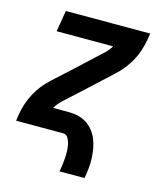

<svg xmlns="http://www.w3.org/2000/svg" viewBox="-105 -598 709 840"><g transform="rotate(15 250.0 -177.5)"><path d="M244 165Q247 149 249 133.5Q251 118 252 102.5Q253 87 252.5 71.5Q252 56 249 41Q246 26 238.5 13Q231 0 215 0H3L8 -33Q12 -57 20 -80.5Q28 -104 40 -126.5Q52 -149 68 -169.5Q84 -190 104 -208L199 -295L294 -383Q305 -392 313.5 -402.5Q322 -413 329 -424H73L89 -520H471L466 -488Q461 -463 453.5 -439.5Q446 -416 433.5 -393.5Q421 -371 405 -350.5Q389 -330 369 -312L275 -225L179 -137Q169 -128 160 -117.5Q151 -107 145 -96H215Q238 -96 259 -91Q280 -86 297.5 -74.5Q315 -63 328 -46.5Q341 -30 349 -10Q357 10 360.5 31.5Q364 53 365 75Q366 97 363.5 119.5Q361 142 357 165Z"/></g></svg>

Font: Iosevka Curly
Style: Bold Italic
Weight: 700
Italic angle: -9°
Monospace: yes
Designer: Belleve Invis
Foundry: Belleve Invis
Version: Version 22.1.2; ttfautohint (v1.8.4)